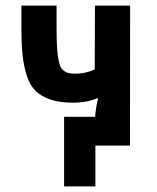

<svg xmlns="http://www.w3.org/2000/svg" viewBox="-20 -518 558 683"><path d="M442.9 -498Q442.9 -392.6 442.6 -249Q442.4 -105.5 442.4 0H319.3V145H208V-102.5H318.4Q319.3 -117.2 322 -134Q324.7 -150.9 327.1 -160.2L329.1 -169.9Q292 -152.8 239.3 -152.8Q192.4 -152.8 160.2 -163.6Q127.9 -174.3 107.4 -193.8Q86.9 -213.4 75.7 -247.8Q64.5 -282.2 60.3 -322.3Q56.2 -362.3 56.2 -421.4V-498H181.2V-415.5Q181.2 -371.6 183.3 -343.5Q185.5 -315.4 189.7 -297.4Q193.8 -279.3 202.6 -270.5Q211.4 -261.7 221.4 -258.8Q231.4 -255.9 249 -255.9Q282.7 -255.9 316.9 -270.5L317.9 -498Z"/></svg>

Font: Fantasque Sans Mono
Style: Bold
Weight: 700
Monospace: yes
Designer: Jany Belluz
Version: Version 1.8.0 ; ttfautohint (v1.8.2)